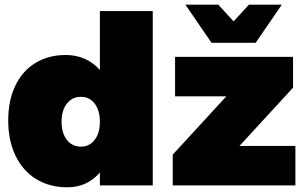

<svg xmlns="http://www.w3.org/2000/svg" viewBox="-20 -789 1297 817"><path d="M630 -742V0H405V-55Q351 8 266 8Q191 8 134 -27Q77 -62 46 -126.5Q15 -191 15 -277Q15 -361 45 -424Q75 -487 130.5 -521Q186 -555 260 -555Q304 -555 341 -538.5Q378 -522 405 -491V-742ZM324 -165Q361 -165 383 -194Q405 -223 405 -271Q405 -319 383 -348Q361 -377 324 -377Q287 -377 264.5 -348Q242 -319 242 -271Q242 -223 264.5 -194Q287 -165 324 -165ZM725 -547H1227V-416L999 -168H1237V0H715V-131L943 -379H725ZM1039 -769H1179L1068 -607H880L769 -769H909L974 -698Z"/></svg>

Font: Argentum Sans Black
Style: Regular
Weight: 900
Designer: Julieta Ulanovsky (Modified by Cristiano Sobral)
Foundry: Julieta Ulanovsky
Version: Version 1.000; ttfautohint (v1.5.65-e2d9)